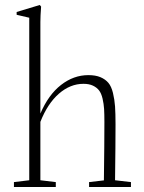

<svg xmlns="http://www.w3.org/2000/svg" viewBox="-20 -746 573 766"><path d="M35.6 0V-19.5L96.7 -26.9V-675.3L46.4 -687V-698.2L138.7 -726.1L144 -719.7Q141.1 -682.6 141.1 -657.7V-293Q173.3 -368.2 223.6 -407.2Q273.9 -446.3 332.5 -446.3Q361.3 -446.3 380.9 -438Q400.4 -429.7 412.4 -415.5Q424.3 -401.4 430.7 -375.2Q437 -349.1 439 -321.3Q440.9 -293.5 440.9 -250Q440.9 -171.4 439 -26.9L502.4 -19.5V0H335.4V-19.5L394.5 -26.4Q396.5 -177.7 396.5 -258.8Q396.5 -290.5 395.3 -311Q394 -331.5 389.2 -352.5Q384.3 -373.5 375.2 -385.3Q366.2 -397 350.8 -404.3Q335.4 -411.6 313 -411.6Q260.3 -411.6 215.1 -372.3Q169.9 -333 141.1 -259.8V-26.9L202.6 -19.5V0Z"/></svg>

Font: Elstob ExtraLight
Style: Regular
Weight: 200
Designer: Peter S. Baker
Version: Version 1.015